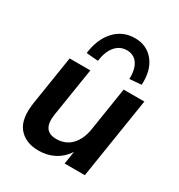

<svg xmlns="http://www.w3.org/2000/svg" viewBox="-179 -873 937 1004"><g transform="rotate(30 289.5 -371.0)"><path d="M200 10Q121 10 79.5 -40Q38 -90 55 -197L101 -489H226L180 -198Q162 -89 250 -89Q306 -89 341 -126Q376 -163 386 -227L427 -489H552L475 0H353L365 -77Q338 -35 295.5 -12.5Q253 10 200 10ZM235 -552 164 -558Q175 -647 223.5 -699.5Q272 -752 345 -752Q417 -752 459 -699.5Q501 -647 496 -558L425 -552Q427 -611 404.5 -643.5Q382 -676 340 -676Q298 -676 270.5 -643.5Q243 -611 235 -552Z"/></g></svg>

Font: Nunito Sans
Style: Bold Italic
Weight: 700
Italic angle: -9°
Designer: Vernon Adams
Foundry: Vernon Adams
Version: Version 3.006; ttfautohint (v1.8.3)